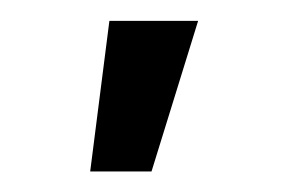

<svg xmlns="http://www.w3.org/2000/svg" viewBox="-20 -755 283 185"><path d="M66.9 -589.8 85.4 -734.9H170.9L126 -589.8Z"/></svg>

Font: Inter 28pt
Style: Regular
Weight: 400
Designer: Rasmus Andersson
Foundry: rsms
Version: Version 4.001;git-66647c0bb